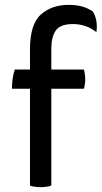

<svg xmlns="http://www.w3.org/2000/svg" viewBox="-20 -769 419 791"><path d="M41 -482.4Q35.2 -465.8 32.2 -446.3Q29.3 -425.8 29.3 -403.3Q53.7 -403.3 103.5 -403.3Q103.5 -303.7 103.5 -4.9Q110.4 -1 121.1 0Q131.8 2 148.4 2Q164.1 2 173.8 0Q184.6 -1 191.4 -4.9Q191.4 -137.7 191.4 -403.3Q224.6 -403.3 325.2 -403.3Q328.1 -409.2 329.1 -418.9Q331.1 -429.7 331.1 -443.4Q331.1 -456.1 329.1 -465.8Q328.1 -475.6 325.2 -482.4Q280.3 -482.4 191.4 -482.4Q191.4 -503.9 191.4 -570.3Q191.4 -616.2 210 -643.6Q228.5 -669.9 281.2 -669.9Q306.6 -669.9 330.1 -662.1Q352.5 -655.3 377 -636.7Q378.9 -647.5 378.9 -658.2Q378.9 -669.9 377 -682.6Q372.1 -708 362.3 -721.7Q342.8 -735.4 318.4 -742.2Q293.9 -749 262.7 -749Q194.3 -749 149.4 -710Q103.5 -670.9 103.5 -564.5Q103.5 -537.1 103.5 -482.4Q87.9 -482.4 41 -482.4Z"/></svg>

Font: cl
Style: Regular
Weight: 400
Designer: Mitja Miklavcic
Version: Version 1.0